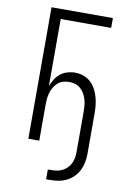

<svg xmlns="http://www.w3.org/2000/svg" viewBox="-101 -794 702 1057"><g transform="rotate(10 250.0 -266.0)"><path d="M234 203V148H254Q271 148 287 145Q303 142 317 134.5Q331 127 342.5 115Q354 103 361 88Q368 73 370.5 57Q373 41 373 25V-200Q373 -217 371.5 -234Q370 -251 365 -267.5Q360 -284 351.5 -299Q343 -314 330 -325.5Q317 -337 300.5 -342Q284 -347 267 -347Q249 -347 232.5 -342Q216 -337 203 -325.5Q190 -314 181.5 -299Q173 -284 168 -267.5Q163 -251 161.5 -234Q160 -217 160 -200V0H99V-735H442V-680H160V-305Q167 -325 179 -344Q191 -363 208 -376.5Q225 -390 246 -396.5Q267 -403 289 -403Q313 -403 335.5 -395.5Q358 -388 375.5 -372.5Q393 -357 404.5 -336Q416 -315 422.5 -292.5Q429 -270 431.5 -246.5Q434 -223 434 -200V25Q434 49 429.5 72.5Q425 96 414.5 117.5Q404 139 386.5 156.5Q369 174 347.5 184.5Q326 195 302 199Q278 203 254 203Z"/></g></svg>

Font: Iosevka Light
Style: Regular
Weight: 300
Monospace: yes
Designer: Belleve Invis
Foundry: Belleve Invis
Version: Version 32.5.0; ttfautohint (v1.8.4)